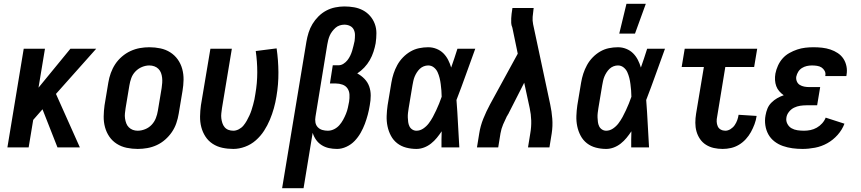

<svg xmlns="http://www.w3.org/2000/svg" viewBox="-20 -777 4540 1012"><path d="M283 0 204 -201 155 -145 131 0H19L105 -520H217L183 -315L351 -520H487L275 -282L401 0Z M706 8Q676 8 647.5 2Q619 -4 595.5 -19Q572 -34 556.5 -56.5Q541 -79 533.5 -106.5Q526 -134 526.5 -163.5Q527 -193 531 -222L551 -342Q555 -367 564 -392Q573 -417 587.5 -439Q602 -461 623 -479Q644 -497 668 -508Q692 -519 717 -523.5Q742 -528 767 -528Q797 -528 825.5 -522Q854 -516 877.5 -501Q901 -486 917 -463.5Q933 -441 940.5 -413.5Q948 -386 947.5 -356.5Q947 -327 942 -298L922 -178Q918 -153 909.5 -128Q901 -103 886 -81Q871 -59 850.5 -41Q830 -23 806 -12Q782 -1 756.5 3.5Q731 8 706 8ZM706 -88Q725 -88 745 -96Q765 -104 779.5 -119.5Q794 -135 801.5 -154.5Q809 -174 812 -193L832 -313Q834 -327 835 -340.5Q836 -354 834.5 -367.5Q833 -381 828.5 -393Q824 -405 815 -414Q806 -423 793.5 -427.5Q781 -432 767 -432Q748 -432 728.5 -424Q709 -416 694 -400.5Q679 -385 672 -365.5Q665 -346 662 -327L642 -207Q640 -193 638.5 -179.5Q637 -166 639 -152.5Q641 -139 645.5 -127Q650 -115 659 -106Q668 -97 680 -92.5Q692 -88 706 -88Z M1210 8Q1180 8 1152 2Q1124 -4 1101 -19Q1078 -34 1063 -57Q1048 -80 1041 -107Q1034 -134 1034.5 -163.5Q1035 -193 1039 -222L1089 -520H1202L1150 -207Q1148 -193 1146.5 -179.5Q1145 -166 1146.5 -153.5Q1148 -141 1152 -128.5Q1156 -116 1164 -106.5Q1172 -97 1184 -92.5Q1196 -88 1210 -88Q1224 -88 1238.5 -95.5Q1253 -103 1263 -115Q1273 -127 1280.5 -140.5Q1288 -154 1294.5 -168Q1301 -182 1305.5 -196Q1310 -210 1314 -224.5Q1318 -239 1321 -253Q1324 -267 1326 -282Q1336 -339 1336 -396Q1336 -453 1328 -508L1438 -522Q1447 -460 1447.5 -396Q1448 -332 1437 -268Q1432 -237 1423.5 -206.5Q1415 -176 1402.5 -146Q1390 -116 1372 -88Q1354 -60 1328.5 -37.5Q1303 -15 1271.5 -3.5Q1240 8 1210 8Z M1467 215 1595 -557Q1599 -581 1606.5 -605Q1614 -629 1627 -650.5Q1640 -672 1658.5 -690.5Q1677 -709 1699.5 -721Q1722 -733 1747 -738Q1772 -743 1795 -743Q1822 -743 1847 -738.5Q1872 -734 1893.5 -722.5Q1915 -711 1931 -692.5Q1947 -674 1955.5 -651Q1964 -628 1964 -602Q1964 -576 1960 -549Q1956 -527 1948.5 -504Q1941 -481 1929 -460Q1917 -439 1900 -421Q1883 -403 1863 -390Q1884 -379 1901 -361.5Q1918 -344 1926 -321.5Q1934 -299 1934 -273.5Q1934 -248 1929 -222Q1925 -197 1918.5 -172.5Q1912 -148 1903 -124Q1894 -100 1881 -77Q1868 -54 1849.5 -34.5Q1831 -15 1806 -3.5Q1781 8 1757 8Q1734 8 1713.5 3.5Q1693 -1 1675.5 -12Q1658 -23 1646 -40Q1634 -57 1628 -77L1580 215ZM1708 -88Q1725 -88 1741 -96Q1757 -104 1768.5 -117Q1780 -130 1788.5 -145.5Q1797 -161 1803.5 -177Q1810 -193 1813.5 -209Q1817 -225 1820 -241Q1823 -260 1822 -278.5Q1821 -297 1811.5 -311Q1802 -325 1785 -331Q1768 -337 1750 -337H1719L1734 -433H1765Q1778 -433 1790.5 -441Q1803 -449 1811.5 -460Q1820 -471 1826 -483.5Q1832 -496 1836 -509Q1840 -522 1843 -535Q1846 -548 1849 -561Q1851 -577 1851 -592.5Q1851 -608 1844.5 -621Q1838 -634 1824.5 -640.5Q1811 -647 1795 -647Q1783 -647 1770.5 -643Q1758 -639 1748.5 -630.5Q1739 -622 1731 -611.5Q1723 -601 1718 -589.5Q1713 -578 1710 -566Q1707 -554 1705 -542L1643 -163Q1640 -147 1642.5 -132Q1645 -117 1655 -106.5Q1665 -96 1679 -92Q1693 -88 1708 -88Z M2175 8Q2147 8 2120.5 1Q2094 -6 2073.5 -22Q2053 -38 2040.5 -61.5Q2028 -85 2022.5 -111.5Q2017 -138 2018 -166Q2019 -194 2023 -222L2043 -342Q2047 -366 2054.5 -389Q2062 -412 2074 -434Q2086 -456 2104 -474.5Q2122 -493 2143.5 -505.5Q2165 -518 2189 -523Q2213 -528 2237 -528Q2260 -528 2281 -519.5Q2302 -511 2317 -496Q2332 -481 2342 -461.5Q2352 -442 2358 -421Q2367 -446 2375 -470.5Q2383 -495 2391 -520H2485Q2460 -452 2436 -384.5Q2412 -317 2386 -250Q2391 -187 2394 -124.5Q2397 -62 2401 0H2307Q2307 -21 2307 -42.5Q2307 -64 2308 -85Q2296 -67 2282.5 -50.5Q2269 -34 2252 -20.5Q2235 -7 2215 0.5Q2195 8 2175 8ZM2175 -88Q2194 -88 2211 -99.5Q2228 -111 2240 -127Q2252 -143 2261.5 -160.5Q2271 -178 2279 -195.5Q2287 -213 2294.5 -231Q2302 -249 2308 -267Q2308 -284 2306.5 -300.5Q2305 -317 2303 -333.5Q2301 -350 2297 -366Q2293 -382 2286.5 -396.5Q2280 -411 2267 -421.5Q2254 -432 2237 -432Q2225 -432 2213.5 -427.5Q2202 -423 2193 -414.5Q2184 -406 2177 -395Q2170 -384 2165.5 -373Q2161 -362 2158.5 -350Q2156 -338 2154 -327L2134 -207Q2132 -194 2130.5 -182Q2129 -170 2129.5 -157.5Q2130 -145 2131.5 -133.5Q2133 -122 2138 -111.5Q2143 -101 2153 -94.5Q2163 -88 2175 -88Z M2494 0 2506 -74Q2512 -113 2527.5 -151.5Q2543 -190 2563 -227L2709 -494L2681 -629Q2681 -630 2680.5 -631Q2680 -632 2680 -633Q2675 -644 2674.5 -656Q2674 -668 2674.5 -680Q2675 -692 2676.5 -704Q2678 -716 2680 -728L2681 -735H2793L2792 -728Q2789 -708 2787.5 -688Q2786 -668 2790 -649L2880 -227Q2888 -190 2891 -151.5Q2894 -113 2888 -74L2876 0H2763L2775 -74Q2781 -108 2780 -141.5Q2779 -175 2772 -207L2743 -341L2662 -182Q2662 -180 2660.5 -178.5Q2659 -177 2659 -175H2658Q2657 -173 2656 -171.5Q2655 -170 2655 -168L2653 -167Q2642 -145 2632 -121.5Q2622 -98 2618 -74L2606 0Z M3175 8Q3147 8 3120.5 1Q3094 -6 3073.5 -22Q3053 -38 3040.5 -61.5Q3028 -85 3022.5 -111.5Q3017 -138 3018 -166Q3019 -194 3023 -222L3043 -342Q3047 -366 3054.5 -389Q3062 -412 3074 -434Q3086 -456 3104 -474.5Q3122 -493 3143.5 -505.5Q3165 -518 3189 -523Q3213 -528 3237 -528Q3260 -528 3281 -519.5Q3302 -511 3317 -496Q3332 -481 3342 -461.5Q3352 -442 3358 -421Q3367 -446 3375 -470.5Q3383 -495 3391 -520H3485Q3460 -452 3436 -384.5Q3412 -317 3386 -250Q3391 -187 3394 -124.5Q3397 -62 3401 0H3307Q3307 -21 3307 -42.5Q3307 -64 3308 -85Q3296 -67 3282.5 -50.5Q3269 -34 3252 -20.5Q3235 -7 3215 0.5Q3195 8 3175 8ZM3175 -88Q3194 -88 3211 -99.5Q3228 -111 3240 -127Q3252 -143 3261.5 -160.5Q3271 -178 3279 -195.5Q3287 -213 3294.5 -231Q3302 -249 3308 -267Q3308 -284 3306.5 -300.5Q3305 -317 3303 -333.5Q3301 -350 3297 -366Q3293 -382 3286.5 -396.5Q3280 -411 3267 -421.5Q3254 -432 3237 -432Q3225 -432 3213.5 -427.5Q3202 -423 3193 -414.5Q3184 -406 3177 -395Q3170 -384 3165.5 -373Q3161 -362 3158.5 -350Q3156 -338 3154 -327L3134 -207Q3132 -194 3130.5 -182Q3129 -170 3129.5 -157.5Q3130 -145 3131.5 -133.5Q3133 -122 3138 -111.5Q3143 -101 3153 -94.5Q3163 -88 3175 -88ZM3244 -600 3282 -757H3384L3327 -600Z M3789 8Q3765 8 3742.5 3Q3720 -2 3701 -14Q3682 -26 3669.5 -44.5Q3657 -63 3651 -84.5Q3645 -106 3645 -130Q3645 -154 3649 -178L3690 -424H3573L3589 -520H3971L3955 -424H3803L3760 -162Q3757 -149 3757.5 -136Q3758 -123 3763 -111.5Q3768 -100 3779 -94Q3790 -88 3803 -88Q3817 -88 3830.5 -96.5Q3844 -105 3852.5 -117.5Q3861 -130 3866 -144Q3871 -158 3873 -172L3968 -166Q3965 -144 3957 -122.5Q3949 -101 3938 -81Q3927 -61 3911 -43.5Q3895 -26 3875 -14Q3855 -2 3833 3Q3811 8 3789 8Z M4210 8Q4183 8 4157 4.5Q4131 1 4106.5 -7.5Q4082 -16 4062 -31.5Q4042 -47 4030 -68.5Q4018 -90 4014 -116.5Q4010 -143 4015 -169Q4018 -187 4025 -204.5Q4032 -222 4046 -236Q4060 -250 4076.5 -259.5Q4093 -269 4111 -275Q4098 -284 4087.5 -296Q4077 -308 4071.5 -323Q4066 -338 4065 -355Q4064 -372 4067 -389Q4071 -410 4080.5 -431Q4090 -452 4105 -469Q4120 -486 4140.5 -497.5Q4161 -509 4182 -516Q4203 -523 4224.5 -525.5Q4246 -528 4268 -528Q4291 -528 4313.5 -525.5Q4336 -523 4357 -516Q4378 -509 4396 -497Q4414 -485 4425.5 -467.5Q4437 -450 4441.5 -428Q4446 -406 4442 -383L4441 -376H4330V-378Q4333 -392 4326.5 -403.5Q4320 -415 4310 -421.5Q4300 -428 4286.5 -430Q4273 -432 4260 -432Q4246 -432 4232.5 -429Q4219 -426 4207 -418.5Q4195 -411 4187.5 -399Q4180 -387 4177 -373Q4175 -360 4180 -348Q4185 -336 4195.5 -329.5Q4206 -323 4219 -320.5Q4232 -318 4246 -318H4303L4287 -222H4230Q4214 -222 4197.5 -219.5Q4181 -217 4165.5 -209.5Q4150 -202 4138.5 -187.5Q4127 -173 4125 -157Q4122 -140 4130 -124.5Q4138 -109 4152 -101Q4166 -93 4183 -90.5Q4200 -88 4218 -88Q4235 -88 4252 -91.5Q4269 -95 4285 -104Q4301 -113 4313.5 -127Q4326 -141 4332 -157L4431 -125Q4419 -93 4395 -66Q4371 -39 4340.5 -22Q4310 -5 4276 1.5Q4242 8 4210 8Z"/></svg>

Font: Iosevka Term Curly
Style: Bold Italic
Weight: 700
Italic angle: -9°
Designer: Belleve Invis
Foundry: Belleve Invis
Version: Version 32.3.0